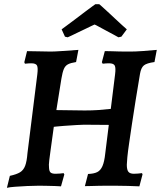

<svg xmlns="http://www.w3.org/2000/svg" viewBox="-20 -886 768 916"><path d="M13 10 27 -47Q59 -54 75.5 -64Q92 -74 100 -95Q108 -116 111 -155L158 -531Q162 -563 156.5 -573.5Q151 -584 129 -584Q124 -584 115 -583.5Q106 -583 99 -582L96 -589L109 -642Q135 -642 168.5 -641Q202 -640 222 -640Q241 -640 275.5 -642.5Q310 -645 354 -648L343 -590Q317 -586 304 -579Q291 -572 284.5 -556.5Q278 -541 273 -511L240 -305L221 -167Q218 -145 215 -121.5Q212 -98 214 -84Q215 -68 222 -62.5Q229 -57 245 -57Q255 -57 266 -58Q277 -59 284 -60Q284 -58 285 -56.5Q286 -55 287 -54L271 3Q262 2 242.5 1.5Q223 1 201.5 0.5Q180 0 166 0Q141 0 109.5 1.5Q78 3 51.5 5Q25 7 13 10ZM219 -279 235 -361Q272 -361 309.5 -360Q347 -359 384 -359Q419 -359 448.5 -361Q478 -363 525 -368L513 -290L381 -291Q372 -291 345.5 -289.5Q319 -288 285.5 -285.5Q252 -283 219 -279ZM645 3Q624 2 591 1Q558 0 526 0H489Q471 0 450.5 0.5Q430 1 411.5 1.5Q393 2 385 2L400 -56Q428 -57 444 -65Q460 -73 469 -94Q478 -115 482 -153L529 -531Q533 -562 527.5 -573Q522 -584 500 -584Q494 -584 485.5 -583.5Q477 -583 470 -582L466 -589L480 -642Q480 -642 490 -642Q500 -642 515 -641.5Q530 -641 547 -640.5Q564 -640 579 -640Q594 -640 602 -640Q627 -640 661 -642.5Q695 -645 728 -648L717 -590Q680 -585 666.5 -574Q653 -563 648 -534Q637 -468 627 -407Q617 -346 609.5 -294.5Q602 -243 596 -202.5Q590 -162 587.5 -135.5Q585 -109 585 -100Q585 -76 592.5 -66.5Q600 -57 619 -57Q628 -57 639 -58Q650 -59 657 -60Q658 -58 659 -57Q660 -56 660 -54ZM274 -746Q282 -752 301 -766Q320 -780 342.5 -797Q365 -814 386 -830Q407 -846 421 -856Q435 -866 435 -866H453Q453 -867 464 -857Q475 -847 492.5 -831Q510 -815 528.5 -797.5Q547 -780 562 -766.5Q577 -753 585 -746L559 -711L545 -708Q540 -711 523.5 -720Q507 -729 487 -739.5Q467 -750 451 -759Q435 -768 431 -769Q428 -768 416 -762Q404 -756 387 -748Q370 -740 352.5 -731.5Q335 -723 321.5 -716.5Q308 -710 303 -708L290 -711Z"/></svg>

Font: Alegreya SemiBold
Style: Italic
Weight: 600
Italic angle: -7°
Designer: Juan Pablo del Peral
Foundry: Huerta Tipografica
Version: Version 2.009